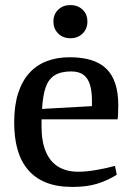

<svg xmlns="http://www.w3.org/2000/svg" viewBox="-20 -727 516 758"><path d="M266 11Q205 11 161.5 -6.5Q118 -24 90 -57.5Q62 -91 49 -137.5Q36 -184 36 -243Q36 -310 51.5 -358.5Q67 -407 95.5 -438.5Q124 -470 164.5 -485.5Q205 -501 255 -501Q354 -501 400.5 -455Q447 -409 447 -311Q447 -304 446.5 -294.5Q446 -285 446 -275.5Q446 -266 444 -256H144V-227Q144 -168 161 -128Q178 -88 210.5 -68.5Q243 -49 288 -49Q319 -49 358 -55.5Q397 -62 434 -72L441 -37Q402 -13 361.5 -1Q321 11 266 11ZM146 -297 343 -308V-330Q343 -367 335 -393Q327 -419 309 -432Q291 -445 261 -445Q220 -445 195.5 -429.5Q171 -414 160 -381.5Q149 -349 146 -297ZM258 -576Q229 -576 210 -594.5Q191 -613 191 -642Q191 -671 210 -689Q229 -707 258 -707Q287 -707 306 -689Q325 -671 325 -642Q325 -613 306 -594.5Q287 -576 258 -576Z"/></svg>

Font: Manuale Medium
Style: Regular
Weight: 500
Designer: Eduardo Tunni / Pablo Cosgaya
Foundry: Eduardo Tunni / Pablo Cosgaya
Version: Version 1.002